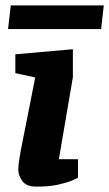

<svg xmlns="http://www.w3.org/2000/svg" viewBox="-20 -687 406 714"><path d="M115 7Q77 7 62.5 -14.5Q48 -36 48 -54Q48 -72 51.5 -93Q55 -114 57 -126L111 -399L37 -415V-485L251 -504V-400L199 -95H270V-26Q267 -24 248.5 -16Q230 -8 197 -0.5Q164 7 115 7ZM10 -579 20 -667H366L356 -579Z"/></svg>

Font: Faustina Light ExtraBold
Style: Italic
Weight: 800
Italic angle: -8°
Version: Version 1.200